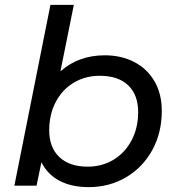

<svg xmlns="http://www.w3.org/2000/svg" viewBox="-20 -762 722 788"><path d="M644 -307Q644 -217 605 -146Q566 -75 497.5 -34.5Q429 6 344 6Q274 6 224.5 -20Q175 -46 150 -96L130 0H39L187 -742H283L228 -469Q302 -535 410 -535Q478 -535 531 -507.5Q584 -480 614 -428.5Q644 -377 644 -307ZM547 -302Q547 -373 506 -412Q465 -451 389 -451Q330 -451 282.5 -422.5Q235 -394 208.5 -343Q182 -292 182 -227Q182 -157 223.5 -117.5Q265 -78 340 -78Q399 -78 446 -106.5Q493 -135 520 -186Q547 -237 547 -302Z"/></svg>

Font: Montserrat Alternates Medium
Style: Italic
Weight: 500
Italic angle: -11.3°
Designer: Julieta Ulanovsky
Foundry: Julieta Ulanovsky
Version: Version 7.200